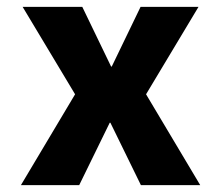

<svg xmlns="http://www.w3.org/2000/svg" viewBox="-20 -540 645 560"><path d="M302 -182H300L211 0H41L199 -265L46 -520H220L304 -346H306L390 -520H559L406 -265L564 0H391Z"/></svg>

Font: Mplus 1p ExtraBold
Style: Regular
Weight: 800
Version: Version 1.061